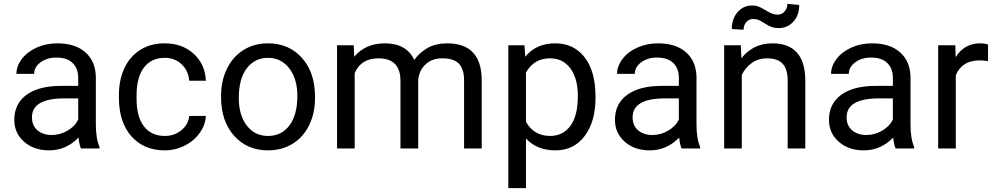

<svg xmlns="http://www.w3.org/2000/svg" viewBox="-20 -760 5093 983"><path d="M394.5 0Q386.7 -15.6 381.8 -55.7Q318.8 9.8 231.4 9.8Q153.3 9.8 103.3 -34.4Q53.2 -78.6 53.2 -146.5Q53.2 -229 116 -274.7Q178.7 -320.3 292.5 -320.3H380.4V-361.8Q380.4 -409.2 352.1 -437.3Q323.7 -465.3 268.6 -465.3Q220.2 -465.3 187.5 -440.9Q154.8 -416.5 154.8 -381.8H64Q64 -421.4 92 -458.3Q120.1 -495.1 168.2 -516.6Q216.3 -538.1 273.9 -538.1Q365.2 -538.1 417 -492.4Q468.8 -446.8 470.7 -366.7V-123.5Q470.7 -50.8 489.3 -7.8V0ZM244.6 -68.8Q287.1 -68.8 325.2 -90.8Q363.3 -112.8 380.4 -147.9V-256.3H309.6Q143.6 -256.3 143.6 -159.2Q143.6 -116.7 171.9 -92.8Q200.2 -68.8 244.6 -68.8Z M824.2 -64Q872.6 -64 908.7 -93.3Q944.8 -122.6 948.7 -166.5H1034.2Q1031.7 -121.1 1002.9 -80.1Q974.1 -39.1 926 -14.6Q877.9 9.8 824.2 9.8Q716.3 9.8 652.6 -62.3Q588.9 -134.3 588.9 -259.3V-274.4Q588.9 -351.6 617.2 -411.6Q645.5 -471.7 698.5 -504.9Q751.5 -538.1 823.7 -538.1Q912.6 -538.1 971.4 -484.9Q1030.3 -431.6 1034.2 -346.7H948.7Q944.8 -397.9 909.9 -430.9Q875 -463.9 823.7 -463.9Q754.9 -463.9 717 -414.3Q679.2 -364.7 679.2 -271V-253.9Q679.2 -162.6 716.8 -113.3Q754.4 -64 824.2 -64Z M1111.8 -269Q1111.8 -346.7 1142.3 -408.7Q1172.9 -470.7 1227.3 -504.4Q1281.7 -538.1 1351.6 -538.1Q1459.5 -538.1 1526.1 -463.4Q1592.8 -388.7 1592.8 -264.6V-258.3Q1592.8 -181.2 1563.2 -119.9Q1533.7 -58.6 1478.8 -24.4Q1423.8 9.8 1352.5 9.8Q1245.1 9.8 1178.5 -64.9Q1111.8 -139.6 1111.8 -262.7ZM1202.6 -258.3Q1202.6 -170.4 1243.4 -117.2Q1284.2 -64 1352.5 -64Q1421.4 -64 1461.9 -117.9Q1502.4 -171.9 1502.4 -269Q1502.4 -356 1461.2 -409.9Q1419.9 -463.9 1351.6 -463.9Q1284.7 -463.9 1243.7 -410.6Q1202.6 -357.4 1202.6 -258.3Z M1791 -528.3 1793.5 -469.7Q1851.6 -538.1 1950.2 -538.1Q2061 -538.1 2101.1 -453.1Q2127.4 -491.2 2169.7 -514.6Q2211.9 -538.1 2269.5 -538.1Q2443.4 -538.1 2446.3 -354V0H2356V-348.6Q2356 -405.3 2330.1 -433.3Q2304.2 -461.4 2243.2 -461.4Q2192.9 -461.4 2159.7 -431.4Q2126.5 -401.4 2121.1 -350.6V0H2030.3V-346.2Q2030.3 -461.4 1917.5 -461.4Q1828.6 -461.4 1795.9 -385.7V0H1705.6V-528.3Z M3028.8 -258.3Q3028.8 -137.7 2973.6 -64Q2918.5 9.8 2824.2 9.8Q2728 9.8 2672.9 -51.3V203.1H2582.5V-528.3H2665L2669.4 -469.7Q2724.6 -538.1 2822.8 -538.1Q2918 -538.1 2973.4 -466.3Q3028.8 -394.5 3028.8 -266.6ZM2938.5 -268.6Q2938.5 -357.9 2900.4 -409.7Q2862.3 -461.4 2795.9 -461.4Q2713.9 -461.4 2672.9 -388.7V-136.2Q2713.4 -64 2796.9 -64Q2861.8 -64 2900.1 -115.5Q2938.5 -167 2938.5 -268.6Z M3469.7 0Q3461.9 -15.6 3457 -55.7Q3394 9.8 3306.6 9.8Q3228.5 9.8 3178.5 -34.4Q3128.4 -78.6 3128.4 -146.5Q3128.4 -229 3191.2 -274.7Q3253.9 -320.3 3367.7 -320.3H3455.6V-361.8Q3455.6 -409.2 3427.2 -437.3Q3398.9 -465.3 3343.8 -465.3Q3295.4 -465.3 3262.7 -440.9Q3230 -416.5 3230 -381.8H3139.2Q3139.2 -421.4 3167.2 -458.3Q3195.3 -495.1 3243.4 -516.6Q3291.5 -538.1 3349.1 -538.1Q3440.4 -538.1 3492.2 -492.4Q3543.9 -446.8 3545.9 -366.7V-123.5Q3545.9 -50.8 3564.5 -7.8V0ZM3319.8 -68.8Q3362.3 -68.8 3400.4 -90.8Q3438.5 -112.8 3455.6 -147.9V-256.3H3384.8Q3218.8 -256.3 3218.8 -159.2Q3218.8 -116.7 3247.1 -92.8Q3275.4 -68.8 3319.8 -68.8Z M3772.9 -528.3 3775.9 -461.9Q3836.4 -538.1 3934.1 -538.1Q4101.6 -538.1 4103 -349.1V0H4012.7V-349.6Q4012.2 -406.7 3986.6 -434.1Q3960.9 -461.4 3906.7 -461.4Q3862.8 -461.4 3829.6 -438Q3796.4 -414.6 3777.8 -376.5V0H3687.5V-528.3ZM4071.8 -734.4Q4071.8 -681.6 4041.7 -648.9Q4011.7 -616.2 3966.8 -616.2Q3946.8 -616.2 3932.1 -621.1Q3917.5 -626 3893.8 -641.1Q3870.1 -656.2 3859.6 -659.4Q3849.1 -662.6 3835.4 -662.6Q3815.4 -662.6 3801.3 -647.2Q3787.1 -631.8 3787.1 -607.9L3726.6 -611.3Q3726.6 -663.6 3756.1 -697.8Q3785.6 -731.9 3831.1 -731.9Q3848.1 -731.9 3861.8 -727.1Q3875.5 -722.2 3898.9 -708Q3922.4 -693.8 3934.8 -689.5Q3947.3 -685.1 3962.4 -685.1Q3983.4 -685.1 3997.3 -701.7Q4011.2 -718.3 4011.2 -740.2Z M4565.4 0Q4557.6 -15.6 4552.7 -55.7Q4489.7 9.8 4402.3 9.8Q4324.2 9.8 4274.2 -34.4Q4224.1 -78.6 4224.1 -146.5Q4224.1 -229 4286.9 -274.7Q4349.6 -320.3 4463.4 -320.3H4551.3V-361.8Q4551.3 -409.2 4522.9 -437.3Q4494.6 -465.3 4439.5 -465.3Q4391.1 -465.3 4358.4 -440.9Q4325.7 -416.5 4325.7 -381.8H4234.9Q4234.9 -421.4 4262.9 -458.3Q4291 -495.1 4339.1 -516.6Q4387.2 -538.1 4444.8 -538.1Q4536.1 -538.1 4587.9 -492.4Q4639.6 -446.8 4641.6 -366.7V-123.5Q4641.6 -50.8 4660.2 -7.8V0ZM4415.5 -68.8Q4458 -68.8 4496.1 -90.8Q4534.2 -112.8 4551.3 -147.9V-256.3H4480.5Q4314.5 -256.3 4314.5 -159.2Q4314.5 -116.7 4342.8 -92.8Q4371.1 -68.8 4415.5 -68.8Z M5038.6 -447.3Q5018.1 -450.7 4994.1 -450.7Q4905.3 -450.7 4873.5 -375V0H4783.2V-528.3H4871.1L4872.6 -467.3Q4917 -538.1 4998.5 -538.1Q5024.9 -538.1 5038.6 -531.2Z"/></svg>

Font: RobotoSquareBracket
Style: Square-Bracket
Weight: 400
Version: Version 2.137; 2017